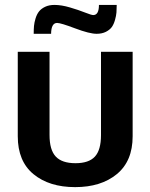

<svg xmlns="http://www.w3.org/2000/svg" viewBox="-20 -746 608 776"><path d="M116.2 -609.4Q116.2 -627 117.4 -641.1Q118.7 -655.3 123.8 -671.9Q128.9 -688.5 137.7 -699.7Q146.5 -710.9 162.4 -718.5Q178.2 -726.1 200.2 -726.1Q228.5 -726.1 263.2 -715.8Q297.9 -705.6 323.7 -695.3Q349.6 -685.1 356.9 -685.1Q379.9 -685.1 379.9 -726.1H451.7Q451.7 -709 450.7 -695.8Q449.7 -682.6 444.8 -665.3Q439.9 -647.9 431.9 -636.7Q423.8 -625.5 408 -617.4Q392.1 -609.4 370.6 -609.4Q341.8 -609.4 283.7 -631.3Q225.6 -653.3 210.9 -653.3Q187 -653.3 186.5 -609.4ZM51.8 -195.3V-536.6H180.2V-200.2Q180.2 -140.1 205.3 -113.3Q230.5 -86.4 285.2 -86.4Q338.9 -86.4 363.5 -113Q388.2 -139.6 388.2 -200.2V-536.6H516.1V-195.3Q516.1 -94.7 452.1 -42.2Q388.2 10.3 283.7 10.3Q179.2 10.3 115.5 -42Q51.8 -94.2 51.8 -195.3Z"/></svg>

Font: Oxygen
Style: Bold
Weight: 700
Designer: vernon adams
Foundry: Vernon Adams
Version: Version 0.2.3 webfont; ttfautohint (v0.93.3-1d66) -l 8 -r 50